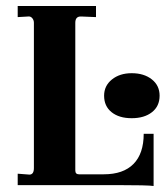

<svg xmlns="http://www.w3.org/2000/svg" viewBox="-20 -617 554 640"><path d="M492 3Q474 0 368 0H39V-38L78 -35Q93 -35 93 -57V-541Q93 -550 87.5 -556.5Q82 -563 74 -562L39 -560V-597H300V-560L251 -562H249Q231 -562 231 -541V-49Q231 -36 243 -36H326Q391 -36 425 -70.5Q459 -105 459 -171H492ZM327 -298Q327 -331 353 -352Q379 -373 419 -373Q460 -373 486 -352.5Q512 -332 512 -298Q512 -263 486.5 -243Q461 -223 419 -223Q377 -223 352 -243Q327 -263 327 -298Z"/></svg>

Font: UnnaBold
Style: Bold
Weight: 700
Designer: Jorge de Buen Unna
Foundry: Omnibus-Type
Version: Version 2.008;hotconv 1.0.109;makeotfexe 2.5.65596